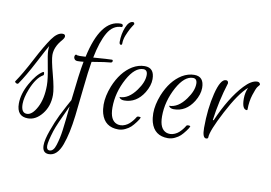

<svg xmlns="http://www.w3.org/2000/svg" viewBox="-101 -789 1672 1186"><g transform="rotate(10 734.5 -196.0)"><path d="M57.6 -27.2Q57.6 28.8 93.6 28.8Q127.2 28.8 156.4 -26.4Q185.6 -81.6 185.6 -165.6Q185.6 -206.4 170.8 -280.8Q156 -355.2 156 -378Q156 -400.8 157.6 -408Q147.2 -391.2 97.6 -296.4Q48 -201.6 9.6 -146.4Q6.4 -143.2 0.8 -144.4Q-4.8 -145.6 -8.4 -149.2Q-12 -152.8 -12 -154.4Q-12 -156 -11.2 -156.8Q26.4 -211.2 76.4 -306.8Q126.4 -402.4 160 -449.6Q193.6 -496.8 226.4 -496.8Q243.2 -496.8 243.2 -482.4Q243.2 -472.8 229.6 -456.8Q186.4 -408 186.4 -356.8Q186.4 -326.4 209.6 -239.6Q232.8 -152.8 232.8 -113.6Q232.8 -43.2 193.6 6Q154.4 55.2 104.8 55.2Q34.4 55.2 34.4 -25.6Q34.4 -86.4 71.6 -152.8Q108.8 -219.2 146.4 -242.4Q153.6 -247.2 155.6 -236.8Q157.6 -226.4 152.8 -223.2Q110.4 -199.2 79.2 -120.8Q57.6 -65.6 57.6 -27.2Z M270.4 250.4Q229.6 250.4 229.6 201.6Q229.6 167.2 251.2 107.2Q272.8 47.2 294.4 3.2Q333.6 -73.6 350.4 -102.4Q368.8 -274.4 383.2 -348.8Q364 -346.4 344.8 -346.4Q325.6 -346.4 321.6 -366.4Q321.6 -382.4 331.2 -384.8Q334.4 -380 354.4 -380Q374.4 -380 390.4 -381.6Q442.4 -620.8 568 -620.8Q584 -620.8 583.2 -608.8Q582.4 -600.8 577.6 -600.8Q523.2 -600.8 490.4 -544Q457.6 -487.2 437.6 -384.8Q532.8 -392 553.6 -392Q560.8 -392 559.6 -382.4Q558.4 -372.8 543.2 -372.8Q528 -372.8 432 -356.8Q421.6 -297.6 410 -184.8Q398.4 -72 391.2 -12.8Q384 46.4 374.4 91.2Q364.8 136 351.2 173.6Q323.2 250.4 270.4 250.4ZM271.2 227.2Q296 227.2 308.8 185.6Q323.2 140 329.6 90.4Q339.2 16 346.4 -62.4Q286.4 64.8 273.6 105.6Q252 174.4 252 200.8Q252 227.2 271.2 227.2ZM592 -492Q582.4 -492 581.6 -508Q581.6 -558.4 598.8 -600.8Q616 -643.2 641.6 -643.2Q651.2 -643.2 651.2 -631.2Q645.6 -622.4 640.8 -615.2Q636 -608 630.8 -598.4Q625.6 -588.8 620 -576.8Q614.4 -564.8 609.6 -552.8Q599.2 -526.4 599.2 -501.6Q599.2 -492 592 -492Z M760.8 -388Q821.6 -388 821.6 -316.8Q821.6 -276 794.4 -231.2Q748 -156.8 671.2 -156.8Q659.2 -156.8 651.2 -160.8Q643.2 -164.8 639.2 -172.8Q696 -172.8 743.2 -238.4Q781.6 -291.2 781.6 -335.2Q781.6 -368 755.2 -368Q702.4 -368 656.8 -285.6Q608 -196 608 -101.6Q608 -21.6 653.6 -5.6Q662.4 -2.4 676 -2.4Q689.6 -2.4 704.8 -9.2Q720 -16 730.4 -25.6Q751.2 -44.8 764.8 -68Q768 -74.4 776.8 -74.4Q791.2 -74.4 790.4 -69.6Q788 -60.8 772.4 -40Q756.8 -19.2 743.6 -6.8Q730.4 5.6 709.2 15.6Q688 25.6 666.4 25.6Q581.6 25.6 558.4 -54.4Q551.2 -81.6 551.2 -110.4Q551.2 -164 576 -227.2Q615.2 -323.2 684 -365.6Q721.6 -388 760.8 -388Z M1072 -388Q1132.8 -388 1132.8 -316.8Q1132.8 -276 1105.6 -231.2Q1059.2 -156.8 982.4 -156.8Q970.4 -156.8 962.4 -160.8Q954.4 -164.8 950.4 -172.8Q1007.2 -172.8 1054.4 -238.4Q1092.8 -291.2 1092.8 -335.2Q1092.8 -368 1066.4 -368Q1013.6 -368 968 -285.6Q919.2 -196 919.2 -101.6Q919.2 -21.6 964.8 -5.6Q973.6 -2.4 987.2 -2.4Q1000.8 -2.4 1016 -9.2Q1031.2 -16 1041.6 -25.6Q1062.4 -44.8 1076 -68Q1079.2 -74.4 1088 -74.4Q1102.4 -74.4 1101.6 -69.6Q1099.2 -60.8 1083.6 -40Q1068 -19.2 1054.8 -6.8Q1041.6 5.6 1020.4 15.6Q999.2 25.6 977.6 25.6Q892.8 25.6 869.6 -54.4Q862.4 -81.6 862.4 -110.4Q862.4 -164 887.2 -227.2Q926.4 -323.2 995.2 -365.6Q1032.8 -388 1072 -388Z M1428 -229.6Q1397.6 -229.6 1397.6 -296Q1397.6 -333.6 1412 -366.4Q1357.6 -319.2 1290.4 -190.8Q1223.2 -62.4 1223.2 -23.2Q1223.2 -13.6 1210.4 -13.6Q1187.2 -13.6 1187.2 -76.8Q1187.2 -196 1211.2 -292.8Q1235.2 -389.6 1269.6 -389.6Q1284.8 -389.6 1284.8 -372Q1248 -255.2 1232 -132.8H1237.6Q1302.4 -282.4 1380.8 -366.4Q1425.6 -414.4 1462.4 -414.4Q1470.4 -414.4 1475.6 -409.6Q1480.8 -404.8 1480.8 -397.6Q1475.2 -392 1467.2 -380.8Q1459.2 -369.6 1445.6 -327.6Q1432 -285.6 1432 -236Q1432 -229.6 1428 -229.6Z"/></g></svg>

Font: Euphoria Script
Style: Regular
Weight: 400
Designer: Sabrina Mariela Lopez
Foundry: Sabrina Mariela Lopez
Version: Version 1.002